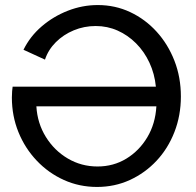

<svg xmlns="http://www.w3.org/2000/svg" viewBox="-20 -735 776 760"><path d="M27 -349Q27 -362 28 -374Q29 -386 30 -392H597Q592 -443 571.5 -487Q551 -531 518.5 -563.5Q486 -596 445.5 -614Q405 -632 359 -632Q313 -632 272 -615Q231 -598 201 -568Q171 -538 158 -499L73 -538Q99 -591 145 -630.5Q191 -670 248.5 -692.5Q306 -715 367 -715Q436 -715 495.5 -687Q555 -659 600 -609.5Q645 -560 670.5 -494.5Q696 -429 696 -353Q696 -278 670.5 -212.5Q645 -147 599.5 -98.5Q554 -50 494 -22.5Q434 5 364 5Q294 5 233 -22.5Q172 -50 125.5 -99Q79 -148 53 -212Q27 -276 27 -349ZM599 -314H124Q128 -247 161.5 -193Q195 -139 248.5 -107.5Q302 -76 366 -76Q429 -76 480 -107Q531 -138 563 -191.5Q595 -245 599 -314Z"/></svg>

Font: YasnoRaleway Medium
Style: Regular
Weight: 500
Designer: Matt McInerney, Pablo Impallari, Rodrigo Fuenzalida
Foundry: Matt McInerney, Pablo Impallari, Rodrigo Fuenzalida
Version: Version 4.026